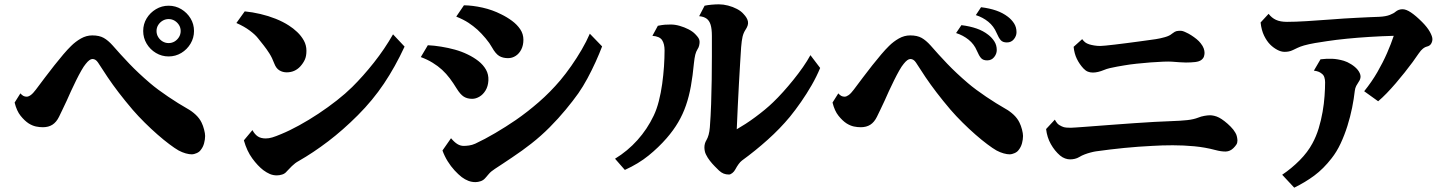

<svg xmlns="http://www.w3.org/2000/svg" viewBox="-20 -802 6630 878"><path d="M751 -775.9Q782.7 -775.9 809.1 -760Q835.4 -744.1 851.3 -718Q867.2 -691.9 867.2 -660.2Q867.2 -628.9 851.3 -602.3Q835.4 -575.7 809.1 -559.8Q782.7 -543.9 751 -543.9Q719.7 -543.9 693.1 -559.8Q666.5 -575.7 650.6 -602.3Q634.8 -628.9 634.8 -660.2Q634.8 -691.9 650.6 -718Q666.5 -744.1 693.1 -760Q719.7 -775.9 751 -775.9ZM751 -714.8Q736.3 -714.8 723.6 -707.3Q710.9 -699.7 703.4 -687.5Q695.8 -675.3 695.8 -660.2Q695.8 -645 703.4 -632.6Q710.9 -620.1 723.6 -612.5Q736.3 -605 751 -605Q766.1 -605 778.6 -612.5Q791 -620.1 798.6 -632.6Q806.2 -645 806.2 -660.2Q806.2 -675.3 798.6 -687.5Q791 -699.7 778.6 -707.3Q766.1 -714.8 751 -714.8ZM401.9 -640.1Q434.1 -640.1 454.3 -628.7Q474.6 -617.2 495.1 -594.2Q530.3 -553.7 571.3 -510.7Q612.3 -467.8 666 -421.9Q683.1 -407.2 704.8 -391.1Q726.6 -375 749.8 -359.4Q772.9 -343.8 794.9 -330.1Q816.9 -316.4 835 -306.2Q857.9 -293.5 875.2 -277.1Q892.6 -260.7 901.9 -241.2Q908.7 -227.5 913.3 -209.5Q918 -191.4 918 -180.2Q918 -164.6 913.3 -147Q908.7 -129.4 897.9 -116.2Q891.6 -106.9 878.9 -101.6Q866.2 -96.2 857.9 -96.2Q845.2 -96.2 829.3 -100.6Q813.5 -105 796.9 -113.8Q779.8 -123.5 754.4 -142.6Q729 -161.6 700 -187Q670.9 -212.4 641.6 -241.5Q612.3 -270.5 586.9 -299.8Q550.8 -342.3 522.9 -378.7Q495.1 -415 472.4 -448.7Q449.7 -482.4 428.2 -516.1Q417.5 -532.2 402.8 -532.2Q389.6 -532.2 372.1 -509.8Q363.3 -499.5 351.8 -479.2Q340.3 -459 328.1 -434.3Q315.9 -409.7 304.7 -385.3Q293.5 -360.8 285.2 -341.8Q274.4 -318.8 265.6 -300.5Q256.8 -282.2 250 -268.1Q237.8 -243.2 219.7 -231.7Q201.7 -220.2 175.8 -220.2Q160.6 -220.2 144.3 -223.6Q127.9 -227.1 110.8 -237.8Q92.3 -250 74.2 -272.5Q56.2 -294.9 46.9 -333L73.2 -375Q80.6 -366.7 87.2 -363.3Q93.8 -359.9 102.1 -359.9Q110.4 -359.9 120.8 -367.4Q131.3 -375 144 -392.1Q164.6 -419.4 186 -448Q207.5 -476.6 228.8 -503.4Q250 -530.3 269.5 -553.2Q289.1 -576.2 305.2 -591.8Q325.2 -611.8 350.1 -626Q375 -640.1 401.9 -640.1Z M1099.1 -750Q1134.3 -746.6 1170.7 -738Q1207 -729.5 1240.7 -716.1Q1274.4 -702.6 1301.3 -685.1Q1320.8 -672.9 1339.1 -655.5Q1357.4 -638.2 1369.4 -616.7Q1381.3 -595.2 1381.3 -569.8Q1381.3 -545.4 1374 -529.3Q1366.7 -513.2 1353 -498Q1328.1 -471.2 1291 -471.2Q1272.9 -471.2 1257.8 -480.2Q1242.7 -489.3 1234.4 -511.2Q1224.6 -537.6 1211.9 -557.6Q1199.2 -577.6 1185.8 -594.5Q1172.4 -611.3 1159.2 -627.9Q1147 -643.6 1121.8 -662.4Q1096.7 -681.2 1061 -696.8ZM1830.1 -588.9Q1787.1 -496.1 1735.8 -419.7Q1684.6 -343.3 1616.2 -274.9Q1548.8 -207.5 1480.5 -155.5Q1412.1 -103.5 1346.2 -65.9Q1329.1 -56.6 1314.5 -42.2Q1299.8 -27.8 1292 -19Q1283.2 -7.8 1270.3 -3.9Q1257.3 0 1246.1 0Q1229 0 1214.1 -6.3Q1199.2 -12.7 1184.1 -23.9Q1158.7 -43.5 1133.8 -77.4Q1108.9 -111.3 1095.2 -160.2L1134.3 -207Q1145 -187.5 1158.9 -178.2Q1172.9 -168.9 1195.3 -168.9Q1209.5 -168.9 1225.1 -173.6Q1240.7 -178.2 1266.1 -189Q1304.2 -204.6 1348.1 -228.8Q1392.1 -252.9 1436.3 -282.2Q1480.5 -311.5 1520.3 -342.8Q1560.1 -374 1590.3 -403.8Q1640.6 -453.6 1689.7 -515.6Q1738.8 -577.6 1777.3 -645Z M2101.6 -777.8Q2141.1 -777.3 2186.8 -767.1Q2232.4 -756.8 2271.5 -736.8Q2297.9 -724.1 2321.3 -706.8Q2344.7 -689.5 2359.1 -668Q2373.5 -646.5 2373.5 -620.1Q2373.5 -595.2 2364 -576.2Q2354.5 -557.1 2338.4 -546.6Q2322.3 -536.1 2303.2 -536.1Q2279.3 -536.1 2262.7 -546.1Q2246.1 -556.2 2229.5 -585.9Q2219.7 -604 2200.9 -626.5Q2182.1 -648.9 2163.6 -666Q2144.5 -683.1 2122.3 -697.8Q2100.1 -712.4 2066.4 -726.1ZM2733.4 -589.8Q2721.2 -557.6 2703.9 -519.3Q2686.5 -481 2666.3 -443.4Q2646 -405.8 2624.5 -375Q2600.6 -341.3 2567.1 -300.8Q2533.7 -260.3 2493.7 -220Q2453.6 -179.7 2409.2 -145Q2390.1 -129.9 2367.7 -113.8Q2345.2 -97.7 2322.3 -82.3Q2299.3 -66.9 2278.8 -53.2Q2258.3 -39.6 2243.2 -29.8Q2225.1 -18.1 2215.6 -6.8Q2206.1 4.4 2199.2 12.2Q2190.4 22.5 2178 26.6Q2165.5 30.8 2154.3 30.8Q2137.2 30.8 2121.8 24.9Q2106.4 19 2091.3 7.8Q2075.7 -4.4 2058.6 -22.9Q2041.5 -41.5 2027.1 -64.7Q2012.7 -87.9 2003.4 -113.8L2042.5 -169.9Q2058.1 -151.4 2071.8 -143.1Q2085.4 -134.8 2100.6 -134.8Q2110.4 -134.8 2124.8 -136.7Q2139.2 -138.7 2153.3 -145Q2196.3 -165 2244.9 -193.6Q2293.5 -222.2 2338.4 -252.9Q2391.6 -289.6 2443.8 -335Q2496.1 -380.4 2542.5 -435.1Q2567.4 -464.8 2592.5 -500.7Q2617.7 -536.6 2639.9 -574.7Q2662.1 -612.8 2677.2 -647.9ZM1936.5 -595.2Q1965.8 -593.8 1997.6 -588.6Q2029.3 -583.5 2060.3 -575Q2091.3 -566.4 2118.2 -553.2Q2146 -540 2168 -522.7Q2189.9 -505.4 2202.4 -483.4Q2214.8 -461.4 2213.4 -434.1Q2211.9 -407.2 2200.4 -388.4Q2189 -369.6 2172.4 -359.9Q2155.8 -350.1 2139.2 -350.1Q2116.7 -350.1 2100.8 -360.1Q2085 -370.1 2068.4 -397Q2053.2 -421.9 2037.1 -443.4Q2021 -464.8 2001.5 -482.9Q1982.9 -500 1958.3 -515.1Q1933.6 -530.3 1904.3 -541Z M3267.1 -782.2Q3287.6 -782.2 3309.3 -776.6Q3331.1 -771 3350.1 -761Q3369.1 -751 3380.4 -737.8Q3388.7 -729 3393.8 -720.5Q3398.9 -711.9 3400.4 -703.1Q3401.9 -693.8 3398.7 -684.6Q3395.5 -675.3 3389.2 -666Q3379.9 -651.9 3375.7 -634.3Q3371.6 -616.7 3369.1 -585.9Q3367.2 -555.2 3364.5 -512.5Q3361.8 -469.7 3359.1 -419.4Q3356.4 -369.1 3353.8 -315.9Q3351.1 -262.7 3349.1 -210.9Q3367.2 -221.2 3389.2 -235.4Q3411.1 -249.5 3433.8 -266.4Q3456.5 -283.2 3477.5 -300.5Q3498.5 -317.9 3515.1 -334Q3537.1 -355 3561 -381.6Q3585 -408.2 3608.4 -437.3Q3631.8 -466.3 3651.9 -495.1Q3671.9 -523.9 3686 -549.8L3730.5 -491.2Q3714.4 -452.1 3691.7 -412.6Q3668.9 -373 3643.3 -336.2Q3617.7 -299.3 3592.3 -268.1Q3547.4 -213.9 3490.7 -163.1Q3434.1 -112.3 3373 -67.9Q3365.2 -62 3357.4 -51.3Q3349.6 -40.5 3342.3 -26.9Q3337.4 -17.6 3328.9 -10.7Q3320.3 -3.9 3313.5 -3.9Q3299.8 -3.9 3289.3 -8.1Q3278.8 -12.2 3268.1 -22L3248.5 -41.5Q3237.3 -52.7 3226.6 -66.4Q3215.8 -80.1 3208.5 -95.2Q3204.6 -102.5 3202.9 -111.3Q3201.2 -120.1 3201.2 -127.9Q3201.2 -146 3210.4 -161.1Q3216.3 -170.9 3220.5 -185.8Q3224.6 -200.7 3226.1 -220.2Q3230 -270.5 3231.9 -326.2Q3233.9 -381.8 3234.6 -437.7Q3235.4 -493.7 3235.4 -544.9V-637.2Q3235.4 -669.9 3229.5 -689Q3223.6 -708 3210.9 -717Q3198.2 -726.1 3177.2 -728L3202.1 -775.9Q3214.8 -778.8 3233.4 -780.5Q3252 -782.2 3267.1 -782.2ZM3047.4 -689.9Q3066.9 -689.9 3088.1 -683.8Q3109.4 -677.7 3128.4 -668Q3147.5 -658.2 3159.2 -646Q3168.9 -636.2 3174.1 -628.2Q3179.2 -620.1 3179.2 -610.8Q3179.2 -603 3177.2 -594Q3175.3 -585 3169.4 -576.2Q3163.1 -566.4 3159.4 -551.8Q3155.8 -537.1 3153.3 -513.2Q3147.9 -455.6 3139.4 -408.2Q3130.9 -360.8 3116.9 -320.3Q3103 -279.8 3081.5 -243.2Q3060.1 -206.5 3028.3 -169.9Q2991.7 -127.9 2946 -90.8Q2900.4 -53.7 2837.4 -24.9L2792.5 -76.2Q2850.1 -111.3 2895 -161.4Q2939.9 -211.4 2969.2 -272.9Q2983.4 -302.7 2992.9 -340.1Q3002.4 -377.4 3008.1 -418.2Q3013.7 -459 3016.4 -498.5Q3019 -538.1 3019 -571.8Q3019 -601.1 3007.8 -618.4Q2996.6 -635.7 2963.4 -638.2L2988.3 -684.1Q3007.8 -688 3019.8 -689Q3031.7 -689.9 3047.4 -689.9Z M4466.3 -769Q4505.4 -764.2 4535.6 -753.7Q4565.9 -743.2 4589.4 -725.1Q4606 -712.4 4617.2 -695.1Q4628.4 -677.7 4628.4 -654.8Q4628.4 -637.7 4616.5 -622.8Q4604.5 -607.9 4584.5 -607.9Q4565.4 -607.9 4556.2 -618.4Q4546.9 -628.9 4537.1 -651.9Q4524.4 -682.1 4499.5 -702.4Q4474.6 -722.7 4442.4 -732.9ZM4376.5 -687Q4415.5 -682.1 4445.8 -671.6Q4476.1 -661.1 4499 -643.1Q4515.6 -630.4 4526.9 -613Q4538.1 -595.7 4538.1 -573.2Q4538.1 -555.7 4526.1 -540.8Q4514.2 -525.9 4494.1 -525.9Q4475.6 -525.9 4466.3 -536.4Q4457 -546.9 4447.3 -569.8Q4434.6 -600.1 4409.4 -620.4Q4384.3 -640.6 4352.1 -650.9ZM4142.1 -640.1Q4174.3 -640.1 4194.6 -628.7Q4214.8 -617.2 4235.4 -594.2Q4270.5 -553.7 4311.5 -510.7Q4352.5 -467.8 4406.2 -421.9Q4423.3 -407.2 4445.1 -391.1Q4466.8 -375 4490 -359.4Q4513.2 -343.8 4535.2 -330.1Q4557.1 -316.4 4575.2 -306.2Q4598.1 -293.5 4615.5 -277.1Q4632.8 -260.7 4642.1 -241.2Q4648.9 -227.5 4653.6 -209.5Q4658.2 -191.4 4658.2 -180.2Q4658.2 -164.6 4653.6 -147Q4648.9 -129.4 4638.2 -116.2Q4631.8 -106.9 4619.1 -101.6Q4606.4 -96.2 4598.1 -96.2Q4585.4 -96.2 4569.6 -100.6Q4553.7 -105 4537.1 -113.8Q4520 -123.5 4494.6 -142.6Q4469.2 -161.6 4440.2 -187Q4411.1 -212.4 4381.8 -241.5Q4352.5 -270.5 4327.1 -299.8Q4291 -342.3 4263.2 -378.7Q4235.4 -415 4212.6 -448.7Q4189.9 -482.4 4168.5 -516.1Q4157.7 -532.2 4143.1 -532.2Q4129.9 -532.2 4112.3 -509.8Q4103.5 -499.5 4092 -479.2Q4080.6 -459 4068.4 -434.3Q4056.2 -409.7 4044.9 -385.3Q4033.7 -360.8 4025.4 -341.8Q4014.6 -318.8 4005.9 -300.5Q3997.1 -282.2 3990.2 -268.1Q3978 -243.2 3960 -231.7Q3941.9 -220.2 3916 -220.2Q3900.9 -220.2 3884.5 -223.6Q3868.2 -227.1 3851.1 -237.8Q3832.5 -250 3814.5 -272.5Q3796.4 -294.9 3787.1 -333L3813.5 -375Q3820.8 -366.7 3827.4 -363.3Q3834 -359.9 3842.3 -359.9Q3850.6 -359.9 3861.1 -367.4Q3871.6 -375 3884.3 -392.1Q3904.8 -419.4 3926.3 -448Q3947.8 -476.6 3969 -503.4Q3990.2 -530.3 4009.8 -553.2Q4029.3 -576.2 4045.4 -591.8Q4065.4 -611.8 4090.3 -626Q4115.2 -640.1 4142.1 -640.1Z M5370.6 -661.1Q5380.9 -662.1 5388.2 -659.9Q5395.5 -657.7 5403.3 -653.8Q5414.6 -648.9 5427.2 -640.9Q5439.9 -632.8 5451.7 -623.3Q5463.4 -613.8 5470.7 -604Q5480.5 -591.8 5484.4 -580.8Q5488.3 -569.8 5488.3 -560.1Q5488.3 -553.2 5485.8 -544.4Q5483.4 -535.6 5473.6 -527.8Q5463.9 -520.5 5445.3 -518.3Q5426.8 -516.1 5403.3 -516.1Q5392.6 -516.1 5374.8 -517.3Q5356.9 -518.6 5338.4 -520Q5325.2 -521 5299.3 -520Q5273.4 -519 5241.5 -516.6Q5209.5 -514.2 5177.5 -510.7Q5145.5 -507.3 5120.6 -502.9Q5105.5 -500.5 5088.1 -497.3Q5070.8 -494.1 5055.2 -490.5Q5039.6 -486.8 5028.3 -481.9Q5000 -470.2 4977.5 -470.2Q4964.8 -470.2 4954.6 -474.4Q4944.3 -478.5 4934.6 -488.8Q4916 -508.8 4904.3 -533Q4892.6 -557.1 4889.6 -587.9L4928.7 -623Q4935.5 -613.8 4942.4 -608.4Q4949.2 -603 4961.4 -599.1Q4970.7 -596.2 4984.1 -594Q4997.6 -591.8 5011.2 -591.8Q5018.1 -591.8 5035.6 -593.5Q5053.2 -595.2 5077.6 -598.1Q5102.1 -601.1 5129.4 -604.5Q5156.7 -607.9 5183.3 -611.6Q5210 -615.2 5231.4 -618.2Q5252.9 -621.1 5265.6 -623Q5285.2 -626 5306.9 -632.1Q5328.6 -638.2 5339.4 -647.9Q5344.7 -652.3 5352.1 -656.5Q5359.4 -660.6 5370.6 -661.1ZM5513.7 -274.9Q5521 -274.9 5532.2 -272.5Q5543.5 -270 5554.7 -264.2Q5565.4 -258.8 5579.6 -247.8Q5593.8 -236.8 5607.4 -223.1Q5621.1 -209.5 5629.4 -194.8Q5634.8 -186 5636.7 -175.5Q5638.7 -165 5638.7 -159.2Q5638.7 -148.4 5633.8 -140.9Q5628.9 -133.3 5620.6 -125Q5605.5 -109.9 5585.7 -109.1Q5565.9 -108.4 5536.6 -116.2Q5490.7 -128.4 5441.4 -133.1Q5392.1 -137.7 5343 -137.7Q5293.9 -137.7 5247.6 -134.8Q5186 -131.8 5121.6 -125.5Q5057.1 -119.1 4991.7 -109.9Q4981.4 -108.4 4967.5 -104.7Q4953.6 -101.1 4939.9 -95.9Q4926.3 -90.8 4915.5 -84Q4905.8 -78.1 4895 -75.7Q4884.3 -73.2 4873.5 -73.2Q4862.3 -73.2 4850.6 -77.4Q4838.9 -81.5 4827.6 -90.8Q4802.7 -112.3 4785.4 -143.1Q4768.1 -173.8 4763.7 -211.9L4803.7 -254.9Q4808.1 -246.1 4814.9 -238Q4821.8 -230 4835.4 -224.1Q4845.2 -219.2 4856.7 -218.5Q4868.2 -217.8 4876.5 -217.8Q4880.9 -217.8 4898.9 -219Q4917 -220.2 4944.1 -222.2Q4971.2 -224.1 5004.4 -226.8Q5037.6 -229.5 5072.3 -231.9Q5119.1 -235.4 5167.5 -238.8Q5215.8 -242.2 5259.5 -244.6Q5303.2 -247.1 5334.5 -248Q5379.4 -249.5 5408.9 -252.7Q5438.5 -255.9 5459.5 -264.2Q5472.2 -269.5 5487.5 -272.2Q5502.9 -274.9 5513.7 -274.9Z M6393.6 -759.8Q6410.2 -759.8 6432.1 -745.1Q6454.1 -730.5 6483.4 -701.2Q6506.8 -677.7 6518.6 -656.5Q6530.3 -635.3 6530.3 -623Q6530.3 -611.8 6524.2 -601.8Q6518.1 -591.8 6504.4 -588.9Q6497.1 -587.4 6487.5 -580.1Q6478 -572.8 6467.3 -557.1Q6456.1 -540 6439.5 -517.6Q6422.9 -495.1 6403.3 -470.5Q6383.8 -445.8 6362.8 -421.4Q6341.8 -397 6321.3 -375.7Q6300.8 -354.5 6282.2 -338.9L6218.3 -384.8Q6252.9 -427.7 6278.6 -472.2Q6304.2 -516.6 6322.8 -559.1Q6341.3 -601.6 6353.5 -638.2Q6297.9 -636.7 6243.4 -633.3Q6189 -629.9 6139.2 -625Q6089.4 -620.1 6048.3 -613.8Q6022.5 -610.4 5993.4 -605.2Q5964.4 -600.1 5943.4 -594.2Q5925.3 -588.9 5913.1 -583Q5900.9 -577.1 5892.6 -573.2Q5882.8 -568.4 5873.5 -566.7Q5864.3 -564.9 5854.5 -564.9Q5837.9 -564.9 5820.3 -574.5Q5802.7 -584 5788.6 -598.1Q5772.9 -613.8 5760.7 -638.7Q5748.5 -663.6 5744.6 -699.2L5781.2 -738.8Q5795.4 -720.2 5814.9 -711.2Q5834.5 -702.1 5865.2 -702.1Q5902.8 -702.1 5955.3 -705.3Q6007.8 -708.5 6065.4 -712.9Q6094.2 -715.3 6125.5 -717.3Q6156.7 -719.2 6186.8 -720.7Q6216.8 -722.2 6242.7 -723.4Q6268.6 -724.6 6286.6 -725.1Q6317.4 -726.6 6335.7 -733.9Q6354 -741.2 6361.3 -748Q6375.5 -759.8 6393.6 -759.8ZM6018.6 -530.8Q6046.4 -534.2 6071.8 -533.2Q6097.2 -532.2 6125.5 -523.9Q6140.6 -519.5 6158.9 -508.1Q6177.2 -496.6 6188.5 -482.9Q6194.3 -475.6 6198 -467.5Q6201.7 -459.5 6201.7 -452.1Q6201.7 -445.8 6199.5 -439.7Q6197.3 -433.6 6193.4 -428.2Q6187 -418.9 6181.9 -409.2Q6176.8 -399.4 6175.3 -386.2Q6171.4 -350.6 6163.1 -309.3Q6154.8 -268.1 6141.6 -226.1Q6128.4 -184.1 6110.6 -146Q6092.8 -107.9 6069.3 -78.1Q6032.2 -30.3 5990.5 0.7Q5948.7 31.7 5898.4 56.2L5843.3 -2.9Q5886.2 -31.7 5923.1 -68.8Q5960 -106 5981.4 -146Q5999 -178.2 6010.3 -215.3Q6021.5 -252.4 6028.1 -290.3Q6034.7 -328.1 6037.1 -363Q6039.6 -397.9 6039.6 -425.8Q6039.6 -438 6036.1 -448.7Q6032.7 -459.5 6023.4 -465.8Q6017.6 -470.7 6009.8 -473.9Q6002 -477.1 5988.3 -479Z"/></svg>

Font: BIZ UDPMincho
Style: Bold
Weight: 700
Designer: TypeBank Co., Ltd.
Foundry: Morisawa Inc.
Version: Version 1.06